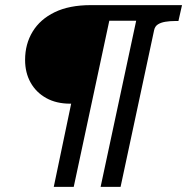

<svg xmlns="http://www.w3.org/2000/svg" viewBox="-20 -730 731 750"><path d="M691 -710H525L373 0H451L582 -612Q585 -627 596.5 -634.5Q608 -642 626 -645Q644 -648 666 -648H677ZM554 -710H378L364 -649H540ZM268 0 420 -710H335Q251 -710 194 -682.5Q137 -655 107.5 -606.5Q78 -558 78 -496Q78 -446 99.5 -407.5Q121 -369 160.5 -347Q200 -325 254 -325H258L190 0Z"/></svg>

Font: Roboto Serif Medium
Style: Italic
Weight: 500
Italic angle: -10°
Designer: Greg Gazdowicz
Foundry: Commercial Type
Version: Version 1.008